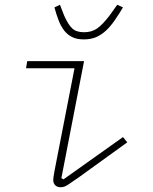

<svg xmlns="http://www.w3.org/2000/svg" viewBox="-20 -772 640 804"><path d="M235 12Q219 12 211 3.5Q203 -5 203 -19Q203 -24 204 -31Q205 -38 208 -55L292 -486H89L94 -516H332L237 -26L246 -21L495 -198L513 -176L308 -28Q279 -8 264 2Q249 12 235 12ZM331 -607Q301 -607 281.5 -617Q262 -627 248.5 -644.5Q235 -662 225.5 -686.5Q216 -711 208 -741L231 -752L249 -706Q266 -668 283 -652.5Q300 -637 332 -637Q363 -637 385.5 -652Q408 -667 438 -706L471 -752L495 -741Q477 -711 460 -686.5Q443 -662 424.5 -644.5Q406 -627 383.5 -617Q361 -607 331 -607Z"/></svg>

Font: IBM Plex Mono ExtraLight
Style: Italic
Weight: 200
Italic angle: -9°
Monospace: yes
Designer: Mike Abbink, Paul van der Laan, Pieter van Rosmalen
Foundry: Bold Monday
Version: Version 2.3